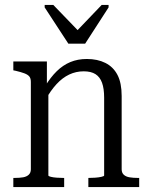

<svg xmlns="http://www.w3.org/2000/svg" viewBox="-20 -758 607 778"><path d="M257 -581H325L420 -728V-738H392L281 -622H308L196 -738H161V-728ZM34 0V-37H39Q59 -37 73.5 -39.5Q88 -42 96.5 -50Q105 -58 105 -72V-426Q105 -441 98.5 -448.5Q92 -456 78.5 -461Q65 -466 44 -471L34 -473V-509H170V-402L176 -395V-47Q176 -44 186 -41.5Q196 -39 210.5 -38Q225 -37 237 -37H240V0ZM544 0H338V-37H339Q351 -37 365.5 -38Q380 -39 391 -41.5Q402 -44 402 -47V-362Q402 -399 393.5 -422.5Q385 -446 367 -457.5Q349 -469 319 -469Q288 -469 260.5 -456Q233 -443 209 -417Q185 -391 164 -353L163 -409Q185 -445 210 -469.5Q235 -494 265 -506.5Q295 -519 332 -519Q375 -519 407 -503Q439 -487 456 -454.5Q473 -422 473 -369V-72Q473 -58 481.5 -50Q490 -42 505 -39.5Q520 -37 539 -37H544Z"/></svg>

Font: Roboto Serif 28pt Condensed Light
Style: Regular
Weight: 300
Width: 3
Designer: Greg Gazdowicz
Foundry: Commercial Type
Version: Version 1.008